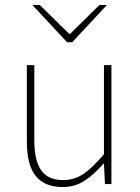

<svg xmlns="http://www.w3.org/2000/svg" viewBox="-20 -740 564 772"><path d="M232 12Q159 12 123.5 -32.5Q88 -77 88 -170V-478H118V-174Q118 -95 145.5 -55.5Q173 -16 234 -16Q279 -16 316 -41Q353 -66 398 -120V-478H428V0H402L398 -82H396Q360 -40 321 -14Q282 12 232 12ZM250 -570 110 -720H140L258 -604H262L380 -720H410L270 -570Z"/></svg>

Font: Source Sans 3
Style: Regular
Weight: 200
Designer: Paul D. Hunt
Foundry: Adobe
Version: Version 3.046;hotconv 1.0.118;makeotfexe 2.5.65603